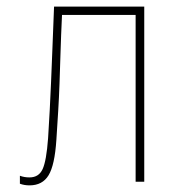

<svg xmlns="http://www.w3.org/2000/svg" viewBox="-20 -548 540 579"><path d="M69 11Q53 11 40 6V-18Q53 -13 69 -13Q97 -13 108.5 -38Q120 -63 125 -131Q128 -176 130 -216.5Q132 -257 134 -301Q136 -345 138 -400Q140 -455 143 -528H415V0H389V-503H167Q164 -439 162.5 -389Q161 -339 159.5 -296.5Q158 -254 155.5 -213Q153 -172 150 -126Q145 -50 126.5 -19.5Q108 11 69 11Z"/></svg>

Font: Noto Sans Mono ExtraCondensed Thin
Style: Regular
Weight: 100
Width: 2
Designer: Monotype Design Team
Foundry: Monotype Imaging Inc.
Version: Version 2.014; ttfautohint (v1.8.4.7-5d5b)